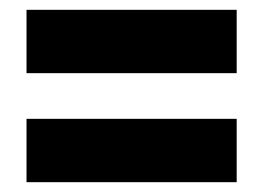

<svg xmlns="http://www.w3.org/2000/svg" viewBox="-20 -599 536 391"><path d="M34 -450V-579H462V-450ZM34 -228V-357H462V-228Z"/></svg>

Font: Noto Sans Tamil UI ExtraCondensed Black
Style: Regular
Weight: 900
Width: 2
Designer: Jelle Bosma - Monotype Design Team
Foundry: Monotype Imaging Inc.
Version: Version 2.004; ttfautohint (v1.8.4.7-5d5b)